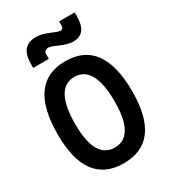

<svg xmlns="http://www.w3.org/2000/svg" viewBox="-223 -1041 1032 1162"><g transform="rotate(-30 293.0 -460.0)"><path d="M293 9.8Q32.2 9.8 32.2 -341.8Q32.2 -703.1 293 -703.1Q553.7 -703.1 553.7 -341.8Q553.7 9.8 293 9.8ZM293 -100.1Q430.7 -100.1 430.7 -341.8Q430.7 -593.3 293 -593.3Q155.3 -593.3 155.3 -341.8Q155.3 -100.1 293 -100.1ZM105 -764.6V-789.1Q105 -855.5 131.3 -887Q157.7 -918.5 212.4 -918.5Q231.9 -918.5 251.5 -913.8Q271 -909.2 294.4 -899.4Q321.8 -888.2 336.9 -882.6Q352.1 -877 361.8 -877Q381.8 -877 381.8 -903.3V-930.2H490.7V-905.8Q490.7 -842.3 467.3 -811.8Q443.8 -781.2 394 -781.2Q359.9 -781.2 304.7 -805.7Q284.7 -814.9 270 -820.1Q255.4 -825.2 245.6 -825.2Q214.4 -825.2 214.4 -793.9V-764.6Z"/></g></svg>

Font: CaskaydiaCove NFP SemiBold
Style: Regular
Weight: 600
Designer: Aaron Bell
Foundry: Saja Typeworks
Version: Version 2111.001; VTT 6.35;Nerd Fonts 3.1.1